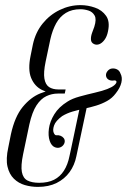

<svg xmlns="http://www.w3.org/2000/svg" viewBox="-20 -725 537 749"><path d="M205.8 -360H232.6L236 -376H208.8Q185.6 -376 171.4 -385.4Q157.2 -394.9 153.2 -418.4Q149.2 -442 157.9 -484L176.5 -572.2Q184.5 -607.5 199 -633.9Q213.5 -660.2 236.9 -674.6Q260.4 -689 293.9 -689Q309.1 -689 325.1 -683.9Q341 -678.9 349.1 -664.4Q357.2 -650 347.9 -620.6Q344 -610.4 339 -596.3Q334 -582.2 334.8 -570.2Q335.6 -558.2 347 -553Q357 -548.5 367.7 -552.8Q378.4 -557.1 387.9 -569.9Q397.4 -582.8 401.2 -602.4Q409.6 -640.8 393.9 -663.1Q378.2 -685.5 350.6 -695.2Q323 -705 294 -705Q251.9 -705 213.1 -686.2Q174.2 -667.4 146.6 -633.4Q118.9 -599.4 108.6 -553.1L99.4 -507.6Q88.1 -453.4 101.5 -420.9Q114.9 -388.5 143.6 -374.2Q172.2 -360 205.8 -360ZM236 -376H209.1Q175.6 -376 137.7 -360.9Q99.8 -345.8 68.6 -307.8Q37.5 -269.9 22.5 -200.9L12.4 -150.2Q2.4 -104.9 9.2 -75.2Q16 -45.5 34.2 -27.8Q52.4 -10.1 77 -3Q101.6 4.1 127.9 4.1Q170 4.1 201 -11.3Q232 -26.8 251.5 -53.7Q271 -80.6 278 -115.9L321.5 -320.5H294.5Q293.9 -317.9 289.4 -297.1Q285 -276.4 278.9 -247.4Q272.9 -218.5 266.7 -189.2Q260.5 -160 256.1 -139.2Q251.6 -118.5 251 -115.9Q244.4 -82.6 229.4 -59.2Q214.5 -35.8 190.9 -23.8Q167.4 -11.9 132.9 -11.9Q104.6 -11.9 87.2 -20.8Q69.9 -29.8 65.3 -54.1Q60.8 -78.4 70.1 -123.2L94.5 -239.5Q105.4 -288.1 122.4 -314Q139.5 -339.9 160.9 -349.9Q182.2 -360 205.4 -360H232.6ZM426.6 -411.4Q434.5 -411 434.4 -405.5Q434.4 -400 425.9 -392.6Q417.5 -385.1 398.2 -377.5Q379.9 -370.4 350.1 -363.5Q320.2 -356.6 290.8 -348.5Q261.4 -340.4 243.5 -328.8Q209.1 -307.5 191.8 -279.1Q174.4 -250.6 170.8 -223.2Q167.1 -195.8 173.8 -175.8Q180.5 -155.9 194.2 -150.6Q203.6 -147 212.1 -149.2Q220.5 -151.5 226.2 -158.1Q231.9 -164.8 232.5 -172.5Q233.1 -180.5 228.4 -186.4Q223.8 -192.2 216.5 -195.2Q209.2 -198.2 200 -197.4Q194.1 -196.5 189.5 -207.2Q184.9 -218 191 -235.7Q197.1 -253.4 222.5 -272.1Q240.8 -283.2 263 -289.8Q285.2 -296.2 309.1 -301.2Q332.9 -306.2 355.4 -313.1Q377.9 -320 397.8 -331.1Q417.8 -342.2 431.8 -361.1Q448.8 -382.6 453.5 -402.8Q458.2 -422.9 450.1 -437.9Q446.1 -449.8 436.2 -454.5Q426.4 -459.2 415.8 -457.6Q405.1 -456 397.9 -445.6Q392 -437 393.8 -427.9Q395.6 -418.9 404.2 -413.9Q412.8 -408.9 426.6 -411.4Z"/></svg>

Font: Emberly Black
Style: Italic
Weight: 900
Italic angle: -12°
Designer: Rajesh Rajput
Foundry: Rajesh Rajput
Version: Version 1.000